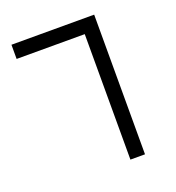

<svg xmlns="http://www.w3.org/2000/svg" viewBox="-128 -801 827 903"><g transform="rotate(-20 285.5 -349.5)"><path d="M444 -699H30V-628H371V0H444Z"/></g></svg>

Font: Juman Normal
Style: Regular
Weight: 300
Designer: Bandar Raffah (Arabic) Julieta Ulanovsky (Latin)
Foundry: Caramella
Version: Version 5.022;PS 005.022;hotconv 1.0.88;makeotf.lib2.5.64775